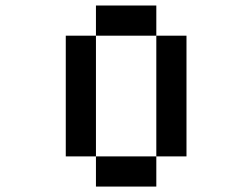

<svg xmlns="http://www.w3.org/2000/svg" viewBox="-20 -687 929 707"><path d="M555.6 -555.6V-666.7H333.3V-555.6ZM555.6 -555.6V-111.1H666.7V-555.6ZM333.3 -555.6H222.2V-111.1H333.3V0H555.6V-111.1H333.3Z"/></svg>

Font: linjaSipiki
Style: Regular
Weight: 500
Foundry: Made with Bits'n'Picas by Kreative Software
Version: Version 1.3